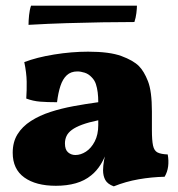

<svg xmlns="http://www.w3.org/2000/svg" viewBox="-20 -651 629 680"><path d="M383 9Q361 1 353 -13.5Q345 -28 345 -48Q345 -63 348.5 -83.5Q352 -104 359 -123L363 -129Q352 -93 337 -69Q322 -45 303 -30Q280 -11 248.5 -2Q217 7 178 7Q107 7 66 -22.5Q25 -52 25 -110Q25 -148 42 -175.5Q59 -203 89.5 -222.5Q120 -242 158.5 -254.5Q197 -267 240.5 -275Q284 -283 328 -289Q328 -308 326 -324Q324 -340 319.5 -353.5Q315 -367 305 -377Q294 -389 280 -393.5Q266 -398 254 -398Q231 -398 216.5 -384.5Q202 -371 194 -346.5Q186 -322 182 -289Q147 -289 122 -291Q97 -293 73 -302Q75 -331 74.5 -362Q74 -393 66 -431Q110 -448 172 -458Q234 -468 292 -468Q368 -468 410 -452.5Q452 -437 472 -417Q490 -399 504 -363.5Q518 -328 518 -256V-190Q518 -154 522 -135.5Q526 -117 538 -111Q550 -105 574 -104Q578 -82 575.5 -62Q573 -42 563 -25Q517 -24 471 -16Q425 -8 383 9ZM247 -102Q266 -102 284.5 -114Q303 -126 315.5 -150Q328 -174 328 -208V-225Q294 -218 271 -209.5Q248 -201 234.5 -191Q221 -181 215.5 -169Q210 -157 210 -143Q210 -121 221 -111.5Q232 -102 247 -102ZM81 -563Q81 -578 83 -597.5Q85 -617 90 -631H465Q465 -621 463 -604.5Q461 -588 456 -573Q404 -573 343 -572Q282 -571 216 -569Q150 -567 81 -563Z"/></svg>

Font: Vollkorn Black
Style: Regular
Weight: 900
Designer: Friedrich Althausen
Foundry: Friedrich Althausen
Version: Version 5.000